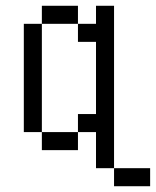

<svg xmlns="http://www.w3.org/2000/svg" viewBox="-20 -520 540 665"><path d="M250 -437.5H125V-500H250ZM62.5 -437.5H125V-62.5H62.5ZM125 -62.5H250V0H125ZM250 -125H312.5V-375H250V-437.5H312.5V-500H375V62.5H312.5V-62.5H250ZM375 62.5H500V125H375Z"/></svg>

Font: 寒蝉点阵体 16px
Style: Regular
Weight: 400
Designer: Designed by Warren2060
Foundry: ChillType
Version: Version 1.000